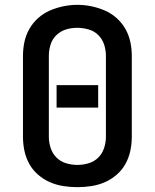

<svg xmlns="http://www.w3.org/2000/svg" viewBox="-20 -766 640 794"><path d="M300 8Q271 8 242 3.5Q213 -1 186.5 -12.5Q160 -24 137.5 -43.5Q115 -63 101 -88.5Q87 -114 81 -142.5Q75 -171 75 -200V-535Q75 -564 81 -592.5Q87 -621 101.5 -646.5Q116 -672 138 -691.5Q160 -711 186.5 -722.5Q213 -734 242 -740Q271 -746 300 -746Q329 -746 358 -740Q387 -734 413.5 -722.5Q440 -711 462 -691.5Q484 -672 498.5 -646.5Q513 -621 519 -592.5Q525 -564 525 -535V-200Q525 -171 519 -142.5Q513 -114 499 -88.5Q485 -63 462.5 -43.5Q440 -24 413.5 -12.5Q387 -1 358 3.5Q329 8 300 8ZM300 -84Q324 -84 347 -91Q370 -98 386.5 -114.5Q403 -131 410.5 -154Q418 -177 418 -200V-535Q418 -559 410.5 -582Q403 -605 386 -621.5Q369 -638 345.5 -644.5Q322 -651 299 -651Q275 -651 252.5 -644Q230 -637 213 -620.5Q196 -604 189 -581Q182 -558 182 -535V-200Q182 -177 189.5 -154Q197 -131 213.5 -114.5Q230 -98 253 -91Q276 -84 300 -84ZM214 -321V-414H386V-321Z"/></svg>

Font: Iosevka Curly SmBdEx
Style: Regular
Weight: 600
Width: 7
Monospace: yes
Designer: Belleve Invis
Foundry: Belleve Invis
Version: Version 11.1.0; ttfautohint (v1.8.3)